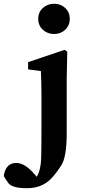

<svg xmlns="http://www.w3.org/2000/svg" viewBox="-118 -760 447 1010"><path d="M107.4 -718Q131.8 -740.2 166.5 -740.2Q201.2 -740.2 225.1 -718Q249 -695.8 249 -660.9Q249 -626 225.1 -603.5Q201.2 -581.1 166.5 -581.1Q131.8 -581.1 107.4 -603.5Q83 -626 83 -660.9Q83 -695.8 107.4 -718ZM-32.2 97.2Q12.7 97.2 63 155.8L75.2 169.9Q97.2 133.3 98.6 71Q100.1 8.8 100.1 -86.9V-259.8Q100.1 -300.8 99.1 -328.4Q98.1 -356 97.2 -386.2L29.8 -395V-433.1L222.2 -498L235.8 -487.8L232.9 -345.2V-61Q232.9 65.9 204.3 110.1Q175.8 154.3 149.9 180.7Q101.6 230 23.9 230Q-54.2 230 -74.2 202.9Q-94.2 175.8 -98.1 164.1Q-87.4 97.2 -32.2 97.2Z"/></svg>

Font: SourceSerifPro-Bold
Style: Bold
Weight: 700
Designer: Frank Grießhammer
Foundry: Adobe Systems Incorporated
Version: Version 1.014;PS Version 1.0;hotconv 1.0.73;makeotf.lib2.5.5